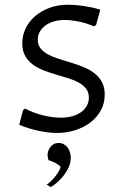

<svg xmlns="http://www.w3.org/2000/svg" viewBox="-20 -547 518 804"><path d="M76.7 -86.4 85.4 -92.3Q104 -82 124 -75Q144 -67.9 163.6 -63.2Q183.1 -58.6 201.4 -56.4Q219.7 -54.2 234.9 -54.2Q260.3 -54.2 281.7 -60.1Q303.2 -65.9 318.8 -76.9Q334.5 -87.9 343.3 -103.5Q352.1 -119.1 352.1 -138.2Q352.1 -161.1 340.1 -176.3Q328.1 -191.4 308.6 -201.9Q289.1 -212.4 263.9 -220Q238.8 -227.5 212.6 -235.4Q186.5 -243.2 161.4 -252.9Q136.2 -262.7 116.7 -277.3Q97.2 -292 85.2 -313.2Q73.2 -334.5 73.2 -365.7Q73.2 -398.9 87.4 -428.2Q101.6 -457.5 127.2 -479.5Q152.8 -501.5 188 -514.4Q223.1 -527.3 265.6 -527.3Q277.8 -527.3 293.7 -526.1Q309.6 -524.9 327.1 -522.5Q344.7 -520 363.5 -516.1Q382.3 -512.2 399.9 -506.3L382.3 -442.4L373.5 -436.5Q360.8 -442.4 345.2 -447.5Q329.6 -452.6 313.5 -456.1Q297.4 -459.5 281.2 -461.4Q265.1 -463.4 251.5 -463.4Q226.6 -463.4 205.8 -457.3Q185.1 -451.2 170.2 -440.2Q155.3 -429.2 146.7 -414.1Q138.2 -398.9 138.2 -380.9Q138.2 -358.9 150.1 -344Q162.1 -329.1 181.9 -318.6Q201.7 -308.1 226.8 -300.3Q252 -292.5 278.3 -284.4Q304.7 -276.4 329.8 -266.1Q355 -255.9 374.8 -240.7Q394.5 -225.6 406.5 -203.9Q418.5 -182.1 418.5 -150.9Q418.5 -114.3 402.1 -84.5Q385.7 -54.7 358.2 -33.9Q330.6 -13.2 294.4 -1.7Q258.3 9.8 219.2 9.8Q185.1 9.8 142.8 1Q100.6 -7.8 60.5 -24.4ZM175.3 226.1Q184.6 220.2 194.6 210.4Q204.6 200.7 212.9 189.9Q221.2 179.2 227.1 168.7Q232.9 158.2 233.9 150.9Q230 147.5 224.1 143.1Q218.3 138.7 211.2 135Q204.1 131.3 197 128.4Q189.9 125.5 183.6 124Q181.2 118.7 180.2 112.1Q179.2 105.5 179.2 101.6Q179.2 95.2 181.6 86.7Q184.1 78.1 189.5 70.3Q194.8 62.5 203.6 57.1Q212.4 51.8 225.1 51.8Q237.8 51.8 247.3 57.1Q256.8 62.5 263.4 71.3Q270 80.1 273.2 91.3Q276.4 102.5 276.4 113.8Q276.4 136.7 265.6 157.7Q254.9 178.7 240.7 195.3Q226.6 211.9 212.6 222.7Q198.7 233.4 192.4 236.3Z"/></svg>

Font: Proza Libre
Style: Light
Weight: 300
Designer: Jasper de Waard
Foundry: Jasper de Waard
Version: Version 1.000; ttfautohint (v1.4.1.8-43bc)